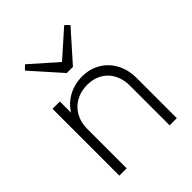

<svg xmlns="http://www.w3.org/2000/svg" viewBox="-202 -831 945 945"><g transform="rotate(-45 270.5 -358.0)"><path d="M425 -276V0H475V-282C475 -391 400 -475 291 -475C219 -475 159 -441 126 -387V-465H75V0H126V-276C126 -365 189 -428 279 -428C367 -428 425 -367 425 -276ZM112 -694 249 -540H292L429 -694L407 -716L271 -595L134 -716Z"/></g></svg>

Font: MV Cash ExtraLight
Style: Regular
Weight: 200
Designer: Rodrigo Fuenzalida
Foundry: fragTYPE
Version: Version 1.100;Glyphs 3.1.2 (3151)